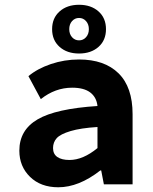

<svg xmlns="http://www.w3.org/2000/svg" viewBox="-20 -772 640 804"><path d="M392.6 -575.7Q361.3 -547.9 311 -547.9Q260.7 -547.9 229.5 -575.7Q198.2 -603.5 198.2 -649.9Q198.2 -696.3 229.5 -724.1Q260.7 -752 311 -752Q361.3 -752 392.6 -724.1Q423.8 -696.3 423.8 -649.9Q423.8 -603.5 392.6 -575.7ZM281.7 -616.2Q293.5 -603 311 -603Q328.6 -603 340.3 -616.2Q352.1 -629.4 352.1 -649.9Q352.1 -670.4 340.3 -683.6Q328.6 -696.8 311 -696.8Q293.5 -696.8 281.7 -683.6Q270 -670.4 270 -649.9Q270 -629.4 281.7 -616.2ZM224.1 12.2Q150.4 12.2 105.7 -31.5Q61 -75.2 61 -141.1Q61 -227.5 137.5 -272.2Q213.9 -316.9 388.2 -328.1Q384.3 -364.7 357.9 -384.8Q331.5 -404.8 282.2 -404.8Q210.9 -404.8 150.9 -356.9L99.1 -453.1Q136.2 -484.4 192.9 -503.7Q249.5 -522.9 311 -522.9Q417.5 -522.9 476.3 -465.1Q535.2 -407.2 535.2 -293.9V0H415L403.8 -58.1H399.9Q310.1 12.2 224.1 12.2ZM271 -102.1Q327.6 -102.1 388.2 -151.9V-240.2Q317.9 -235.8 275.4 -223.1Q232.9 -210.4 217.5 -193.4Q202.1 -176.3 202.1 -151.9Q202.1 -127 220.2 -114.5Q238.3 -102.1 271 -102.1Z"/></svg>

Font: Office Code Pro Bold
Style: Regular
Weight: 700
Designer: Nathan Rutzky & Paul D. Hunt
Foundry: Adobe Systems Incorporated
Version: Version 1.004;PS 001.004;hotconv 1.0.70;makeotf.lib2.5.58329